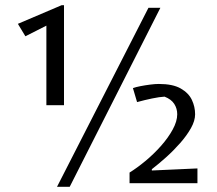

<svg xmlns="http://www.w3.org/2000/svg" viewBox="-20 -707 839 741"><path d="M159 -301V-608L78 -567L49 -615L218 -687H227V-301ZM200 14 553 -677H599L249 14ZM480 0V-41Q509 -59 541 -85.5Q573 -112 601 -143.5Q629 -175 646.5 -207Q664 -239 664 -266Q664 -288 652.5 -306Q641 -324 615 -334Q596 -333 567 -327Q538 -321 509 -313L493 -367Q504 -371 522 -374.5Q540 -378 559.5 -380.5Q579 -383 593 -383Q647 -383 677.5 -365.5Q708 -348 720.5 -321.5Q733 -295 733 -266Q733 -241 717 -212.5Q701 -184 675.5 -155Q650 -126 621 -100Q592 -74 566 -54V-49L742 -57V0Z"/></svg>

Font: Belleza
Style: Regular
Weight: 400
Designer: Eduardo Rodriguez Tunni
Foundry: Eduardo Rodriguez Tunni
Version: Version 1.003; ttfautohint (v1.8.4.7-5d5b)